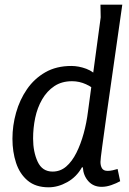

<svg xmlns="http://www.w3.org/2000/svg" viewBox="-20 -785 551 818"><path d="M409 -711 408 -765H501Q482 -630 465 -513Q448 -396 435.5 -306Q423 -216 415.5 -161Q408 -106 408 -95Q408 -79 414.5 -68Q421 -57 439 -57Q449 -57 460 -59.5Q471 -62 481 -65L492 -13Q476 -4 454.5 3.5Q433 11 413 11Q378 11 356.5 -13Q335 -37 333 -72H329Q306 -31 266.5 -9Q227 13 187 13Q132 13 98 -15.5Q64 -44 48.5 -91Q33 -138 33 -194Q33 -250 48.5 -305Q64 -360 95 -405Q126 -450 173 -477Q220 -504 284 -504Q315 -504 347.5 -492Q380 -480 407 -448V-385Q375 -413 346.5 -426Q318 -439 287 -439Q243 -439 211.5 -418Q180 -397 159.5 -361.5Q139 -326 130 -283Q121 -240 121 -195Q121 -138 140.5 -96Q160 -54 204 -54Q237 -54 262 -75.5Q287 -97 305.5 -134Q324 -171 336.5 -216.5Q349 -262 355 -311Z"/></svg>

Font: Rosario Medium
Style: Italic
Weight: 500
Italic angle: -8.05°
Version: Version 1.201